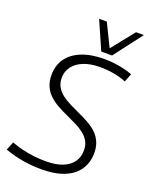

<svg xmlns="http://www.w3.org/2000/svg" viewBox="-178 -1005 867 1104"><g transform="rotate(20 255.5 -453.5)"><path d="M514 -680 494 -629Q456 -644 416.5 -651Q377 -658 333 -658Q276 -658 234 -641.5Q192 -625 169 -595Q146 -565 146 -525Q146 -493 159.5 -469.5Q173 -446 196 -428.5Q219 -411 248 -396.5Q277 -382 308 -368Q339 -354 368 -338Q397 -322 420 -301Q443 -280 456.5 -250.5Q470 -221 470 -182Q470 -125 442 -81.5Q414 -38 357 -14Q300 10 213 10Q156 10 98 0Q40 -10 -10 -29L11 -80Q41 -68 76 -59.5Q111 -51 148.5 -46.5Q186 -42 222 -42Q285 -42 326 -58.5Q367 -75 388 -105Q409 -135 409 -175Q409 -208 395.5 -231.5Q382 -255 359 -272.5Q336 -290 307.5 -304Q279 -318 248 -332Q217 -346 188 -362Q159 -378 135.5 -399.5Q112 -421 98.5 -450.5Q85 -480 85 -521Q85 -578 114.5 -620.5Q144 -663 201.5 -686.5Q259 -710 341 -710Q373 -710 401 -706.5Q429 -703 457 -697Q485 -691 514 -680ZM506 -917 374 -744H308L232 -917H279L347 -778L458 -917Z"/></g></svg>

Font: Georama ExtraCondensed Thin Light
Style: Italic
Weight: 300
Italic angle: -9°
Version: Version 1.001